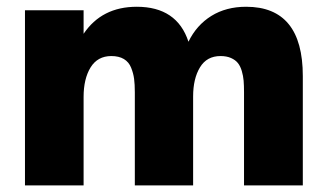

<svg xmlns="http://www.w3.org/2000/svg" viewBox="-20 -562 988 582"><path d="M55.7 0V-530.8H233.4V-459.5Q288.6 -541.5 394.5 -541.5Q516.6 -541.5 551.3 -435.5Q575.7 -485.8 620.6 -513.7Q665.5 -541.5 726.1 -541.5Q897.9 -541.5 897.9 -331.5V0H719.7V-282.7Q719.7 -302.7 718.5 -317.4Q717.3 -332 712.9 -346.9Q708.5 -361.8 700.9 -371.1Q693.4 -380.4 680.2 -386.2Q667 -392.1 648.4 -392.1Q606.9 -392.1 586.2 -357.9Q565.4 -323.7 565.4 -269.5V0H388.7V-282.2Q388.7 -306.2 386.5 -323Q384.3 -339.8 377.4 -356.9Q370.6 -374 355.5 -383.1Q340.3 -392.1 317.4 -392.1Q275.9 -392.1 254.6 -357.7Q233.4 -323.2 233.4 -268.1V0Z"/></svg>

Font: Epilogue ExtraBold
Style: Regular
Weight: 800
Designer: Tyler Finck
Foundry: Etcetera Type Co
Version: Version 2.112